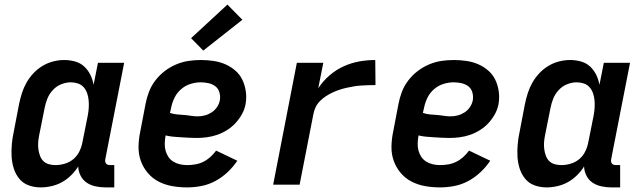

<svg xmlns="http://www.w3.org/2000/svg" viewBox="-20 -803 2790 835"><path d="M157 12Q129 12 104.5 3Q80 -6 64 -25.5Q48 -45 40 -70Q32 -95 30.5 -122Q29 -149 31.5 -176.5Q34 -204 40 -231L63 -351Q68 -375 75.5 -398.5Q83 -422 95.5 -444Q108 -466 126 -485Q144 -504 166 -517Q188 -530 212 -536Q236 -542 259 -542Q284 -542 307 -535.5Q330 -529 346.5 -513.5Q363 -498 373 -477.5Q383 -457 387 -434L406 -530H520L438 -111Q437 -106 437.5 -101Q438 -96 441 -92Q444 -88 449 -86.5Q454 -85 459 -85H477V12H440Q417 12 396 7.5Q375 3 358 -8Q341 -19 331 -38Q321 -57 320 -79Q307 -58 288.5 -40Q270 -22 249 -10.5Q228 1 204 6.5Q180 12 157 12ZM221 -85Q241 -85 261.5 -91Q282 -97 298.5 -110.5Q315 -124 324.5 -143Q334 -162 338 -182L362 -302Q365 -318 366 -334.5Q367 -351 365.5 -367Q364 -383 359 -397.5Q354 -412 344 -423.5Q334 -435 319 -440Q304 -445 288 -445Q267 -445 246 -436.5Q225 -428 209.5 -411Q194 -394 186 -374Q178 -354 174 -333L150 -213Q147 -198 146 -183Q145 -168 147 -153.5Q149 -139 154 -125.5Q159 -112 168.5 -102.5Q178 -93 192 -89Q206 -85 221 -85Z M794 12Q761 12 729.5 6.5Q698 1 670.5 -13Q643 -27 623 -50.5Q603 -74 592.5 -103Q582 -132 582.5 -165Q583 -198 590 -231L613 -351Q618 -378 628 -404Q638 -430 655.5 -453Q673 -476 696.5 -494Q720 -512 746.5 -523Q773 -534 799.5 -538Q826 -542 853 -542Q881 -542 908.5 -538Q936 -534 960 -523.5Q984 -513 1003.5 -496Q1023 -479 1034 -456Q1045 -433 1049 -406Q1053 -379 1048 -350Q1044 -328 1032.5 -307Q1021 -286 1004.5 -268Q988 -250 967 -237Q946 -224 924 -216.5Q902 -209 879.5 -206Q857 -203 835 -203Q818 -203 801.5 -204Q785 -205 767.5 -206Q750 -207 733.5 -208.5Q717 -210 700 -214V-213Q697 -196 696.5 -179.5Q696 -163 700 -148Q704 -133 712.5 -120.5Q721 -108 734 -100Q747 -92 762.5 -88.5Q778 -85 794 -85Q811 -85 829 -88Q847 -91 863.5 -99Q880 -107 894 -119.5Q908 -132 920 -148L1012 -104Q994 -77 969.5 -54Q945 -31 916 -15.5Q887 0 855.5 6Q824 12 794 12ZM840 -297Q855 -297 870.5 -301Q886 -305 900 -314Q914 -323 923.5 -337Q933 -351 936 -366Q939 -384 934.5 -400.5Q930 -417 917.5 -427Q905 -437 888 -441Q871 -445 853 -445Q831 -445 808.5 -438Q786 -431 767.5 -415Q749 -399 738.5 -377Q728 -355 724 -333L719 -312Q734 -307 749 -305.5Q764 -304 779.5 -303Q795 -302 809.5 -299.5Q824 -297 840 -297Z M864 -583 811 -637 969 -783 1034 -717Z M1168 0 1271 -530H1386L1364 -419Q1384 -450 1413 -475Q1442 -500 1475.5 -515Q1509 -530 1543.5 -536Q1578 -542 1612 -542L1613 -433Q1597 -433 1582 -432.5Q1567 -432 1551 -431Q1535 -430 1519.5 -427.5Q1504 -425 1488.5 -421.5Q1473 -418 1457.5 -413Q1442 -408 1427 -401Q1412 -394 1398 -385Q1384 -376 1372 -364Q1360 -352 1353 -337.5Q1346 -323 1343 -307L1283 0Z M1894 12Q1861 12 1829.5 6.5Q1798 1 1770.5 -13Q1743 -27 1723 -50.5Q1703 -74 1692.5 -103Q1682 -132 1682.5 -165Q1683 -198 1690 -231L1713 -351Q1718 -378 1728 -404Q1738 -430 1755.5 -453Q1773 -476 1796.5 -494Q1820 -512 1846.5 -523Q1873 -534 1899.5 -538Q1926 -542 1953 -542Q1981 -542 2008.5 -538Q2036 -534 2060 -523.5Q2084 -513 2103.5 -496Q2123 -479 2134 -456Q2145 -433 2149 -406Q2153 -379 2148 -350Q2144 -328 2132.5 -307Q2121 -286 2104.5 -268Q2088 -250 2067 -237Q2046 -224 2024 -216.5Q2002 -209 1979.5 -206Q1957 -203 1935 -203Q1918 -203 1901.5 -204Q1885 -205 1867.5 -206Q1850 -207 1833.5 -208.5Q1817 -210 1800 -214V-213Q1797 -196 1796.5 -179.5Q1796 -163 1800 -148Q1804 -133 1812.5 -120.5Q1821 -108 1834 -100Q1847 -92 1862.5 -88.5Q1878 -85 1894 -85Q1911 -85 1929 -88Q1947 -91 1963.5 -99Q1980 -107 1994 -119.5Q2008 -132 2020 -148L2112 -104Q2094 -77 2069.5 -54Q2045 -31 2016 -15.5Q1987 0 1955.5 6Q1924 12 1894 12ZM1940 -297Q1955 -297 1970.5 -301Q1986 -305 2000 -314Q2014 -323 2023.5 -337Q2033 -351 2036 -366Q2039 -384 2034.5 -400.5Q2030 -417 2017.5 -427Q2005 -437 1988 -441Q1971 -445 1953 -445Q1931 -445 1908.5 -438Q1886 -431 1867.5 -415Q1849 -399 1838.5 -377Q1828 -355 1824 -333L1819 -312Q1834 -307 1849 -305.5Q1864 -304 1879.5 -303Q1895 -302 1909.5 -299.5Q1924 -297 1940 -297Z M2357 12Q2329 12 2304.5 3Q2280 -6 2264 -25.5Q2248 -45 2240 -70Q2232 -95 2230.5 -122Q2229 -149 2231.5 -176.5Q2234 -204 2240 -231L2263 -351Q2268 -375 2275.5 -398.5Q2283 -422 2295.5 -444Q2308 -466 2326 -485Q2344 -504 2366 -517Q2388 -530 2412 -536Q2436 -542 2459 -542Q2484 -542 2507 -535.5Q2530 -529 2546.5 -513.5Q2563 -498 2573 -477.5Q2583 -457 2587 -434L2606 -530H2720L2638 -111Q2637 -106 2637.5 -101Q2638 -96 2641 -92Q2644 -88 2649 -86.5Q2654 -85 2659 -85H2677V12H2640Q2617 12 2596 7.5Q2575 3 2558 -8Q2541 -19 2531 -38Q2521 -57 2520 -79Q2507 -58 2488.5 -40Q2470 -22 2449 -10.5Q2428 1 2404 6.5Q2380 12 2357 12ZM2421 -85Q2441 -85 2461.5 -91Q2482 -97 2498.5 -110.5Q2515 -124 2524.5 -143Q2534 -162 2538 -182L2562 -302Q2565 -318 2566 -334.5Q2567 -351 2565.5 -367Q2564 -383 2559 -397.5Q2554 -412 2544 -423.5Q2534 -435 2519 -440Q2504 -445 2488 -445Q2467 -445 2446 -436.5Q2425 -428 2409.5 -411Q2394 -394 2386 -374Q2378 -354 2374 -333L2350 -213Q2347 -198 2346 -183Q2345 -168 2347 -153.5Q2349 -139 2354 -125.5Q2359 -112 2368.5 -102.5Q2378 -93 2392 -89Q2406 -85 2421 -85Z"/></svg>

Font: Lode
Style: Bold Italic
Weight: 700
Italic angle: -11°
Monospace: yes
Designer: Belleve Invis
Foundry: Belleve Invis
Version: Version 29.2.0; ttfautohint (v1.8.3)